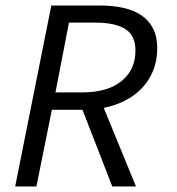

<svg xmlns="http://www.w3.org/2000/svg" viewBox="-20 -676 640 696"><path d="M35 0 166 -656H343Q389 -656 427 -647.5Q465 -639 492.5 -620.5Q520 -602 535 -572.5Q550 -543 550 -501Q550 -456 535 -419.5Q520 -383 494 -356Q468 -329 432.5 -311Q397 -293 356 -285L473 0H387L279 -278H168L112 0ZM181 -341H276Q370 -341 420.5 -382Q471 -423 471 -493Q471 -547 434.5 -570.5Q398 -594 325 -594H230Z"/></svg>

Font: Source Code Pro
Style: Italic
Weight: 400
Italic angle: -11°
Monospace: yes
Designer: Paul D. Hunt, Teo Tuominen
Foundry: Adobe Systems Incorporated
Version: Version 1.050;PS 1.000;hotconv 16.6.51;makeotf.lib2.5.65220